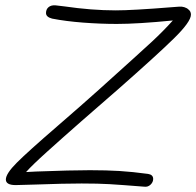

<svg xmlns="http://www.w3.org/2000/svg" viewBox="-20 -720 738 722"><path d="M287 -30Q222 -30 112 -26L39 -24Q2 -24 2 -45Q2 -67 43.5 -108.5Q85 -150 195 -245Q291 -328 351 -382Q510 -525 552 -564Q594 -603 630 -643Q498 -630 419 -630Q358 -630 292.5 -635Q227 -640 176 -650Q153 -656 153 -671Q153 -685 162.5 -693Q172 -701 188 -700L222 -696Q325 -681 415 -681Q478 -681 627 -693L654 -695Q663 -696 673 -693Q683 -690 689 -684Q698 -677 698 -665Q698 -638 633 -574.5Q568 -511 426 -386L395 -359Q300 -276 286 -264Q212 -199 156 -148.5Q100 -98 78 -73Q88 -73 116 -75Q249 -80 318 -80Q381 -80 429.5 -77Q478 -74 537 -66Q556 -63 556 -47Q556 -35 546 -25.5Q536 -16 522 -18Q434 -25 392 -27.5Q350 -30 287 -30Z"/></svg>

Font: Mali Light
Style: Italic
Weight: 300
Italic angle: -10°
Version: Version 1.000; ttfautohint (v1.6)